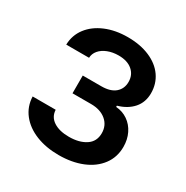

<svg xmlns="http://www.w3.org/2000/svg" viewBox="-132 -647 743 769"><g transform="rotate(30 239.5 -263.0)"><path d="M238.3 -73.2Q285.6 -73.2 315.7 -93Q345.7 -112.8 345.7 -151.4Q345.7 -187.5 319.3 -209.5Q293 -231.4 250 -231.4H164.1V-313.5H250Q292 -313.5 314 -332.5Q335.9 -351.6 335.9 -382.8Q335.9 -415.5 312.7 -435.3Q289.6 -455.1 249 -455.1Q221.7 -455.1 199.2 -446.3Q176.8 -437.5 163.8 -422.1Q150.9 -406.7 150.4 -387.7H44.9Q45.9 -431.6 71.8 -465.6Q97.7 -499.5 142.6 -518.3Q187.5 -537.1 244.1 -537.1Q302.2 -537.1 345.9 -518.3Q389.6 -499.5 413.1 -465.8Q436.5 -432.1 436.5 -388.7Q436.5 -346.7 411.4 -318.1Q386.2 -289.6 342.8 -277.3V-271.5Q373 -269.5 397.2 -252.9Q421.4 -236.3 434.8 -208.7Q448.2 -181.2 448.2 -147.5Q448.2 -99.6 421.4 -63.7Q394.5 -27.8 347.2 -8.5Q299.8 10.7 239.3 10.7Q180.7 10.7 134.3 -7.8Q87.9 -26.4 60.8 -60.8Q33.7 -95.2 32.2 -140.6H138.7Q140.1 -108.4 167 -90.8Q193.8 -73.2 238.3 -73.2Z"/></g></svg>

Font: Pretendard JP Medium
Style: Regular
Weight: 500
Designer: Base glyphs from Inter by Rasmus Andersson; Hangeul glyphs from Noto Sans CJK(Source Han Sans) by Jang Soo-young and Kan
Foundry: Kil Hyung-jin
Version: Version 1.309